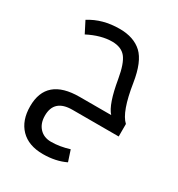

<svg xmlns="http://www.w3.org/2000/svg" viewBox="-183 -614 941 1014"><g transform="rotate(30 287.5 -107.0)"><path d="M248 0H529.8V-76.2C496.9 -106.1 472 -175.5 455.1 -284.2C442.7 -363.3 420 -418.2 387 -449C353.9 -479.7 308.6 -495.1 251 -495.1C181.6 -495.1 121.3 -478.7 69.8 -445.8L105 -377C156.7 -403.6 205.1 -417 250 -417C287.1 -417 314.9 -405.8 333.3 -383.3C351.6 -360.8 365.9 -320.1 376 -261.2C391.9 -167.2 412.9 -106.1 439 -78.1H247.1C112.3 -78.1 44.9 -20.3 44.9 95.2C44.9 152.8 61 198.2 93 231.2C125.1 264.2 170.4 280.8 229 280.8C280.8 280.8 326.5 271.2 366.2 252L344.2 185.1C305.8 197.1 269 203.1 233.9 203.1C204.6 203.1 181.2 193.7 163.6 174.8C146 155.9 137.2 130.7 137.2 99.1C137.2 33 174.2 0 248 0Z"/></g></svg>

Font: Droid Sans Arabic
Style: Regular
Weight: 400
Foundry: Ascender Corporation
Version: Version 1.00